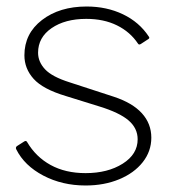

<svg xmlns="http://www.w3.org/2000/svg" viewBox="-20 -560 541 590"><path d="M245 -502Q180 -502 138.5 -473.5Q97 -445 97 -398Q97 -370 118.5 -347Q140 -324 194 -307L329 -263Q387 -244 416 -212Q445 -180 445 -137Q445 -95 418.5 -61.5Q392 -28 346 -9Q300 10 243 10Q171 10 113 -20.5Q55 -51 30 -101Q27 -107 32 -111L54 -125Q60 -129 63 -124Q90 -78 135.5 -53Q181 -28 243 -28Q311 -28 357 -57Q403 -86 403 -132Q403 -166 375 -190Q347 -214 285 -233L182 -265Q112 -286 83.5 -317.5Q55 -349 55 -390Q55 -457 109 -498.5Q163 -540 246 -540Q308 -540 358 -516Q408 -492 437 -448Q441 -443 436 -440L413 -425Q407 -421 404 -426Q380 -462 339.5 -482Q299 -502 245 -502Z"/></svg>

Font: Libre Franklin Thin
Style: Regular
Weight: 250
Designer: Pablo Impallari, Rodrigo Fuenzalida
Foundry: Impallari Type
Version: Version 1.002; ttfautohint (v1.5)